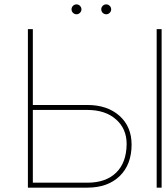

<svg xmlns="http://www.w3.org/2000/svg" viewBox="-20 -861 762 881"><path d="M108 0ZM380.7 0H108V-727.3H130.7V-379.3H380.7Q472.7 -379.3 528.4 -329.5Q583.8 -279.8 583.8 -197.4Q583.8 -106.2 529.1 -52.9Q474.4 0 380.7 0ZM380.7 -22.7Q465.9 -22.7 513.1 -68.9Q560.4 -115.1 561.1 -200.3Q561.1 -270.6 511.7 -313.6Q463.1 -356.5 380.7 -356.5H130.7V-22.7ZM721.6 0H698.9V-727.3H721.6ZM331 -795.5Q321.7 -795.5 315 -802.2Q308.2 -808.9 308.2 -818.2Q308.2 -827.4 315 -834.2Q321.7 -840.9 331 -840.9Q340.2 -840.9 346.9 -834.2Q353.7 -827.4 353.7 -818.2Q353.7 -808.9 346.9 -802.2Q340.2 -795.5 331 -795.5ZM467.3 -795.5Q458.1 -795.5 451.3 -802.2Q444.6 -808.9 444.6 -818.2Q444.6 -827.4 451.3 -834.2Q458.1 -840.9 467.3 -840.9Q476.6 -840.9 483.3 -834.2Q490.1 -827.4 490.1 -818.2Q490.1 -808.9 483.3 -802.2Q476.6 -795.5 467.3 -795.5Z"/></svg>

Font: Linik Sans Thin
Style: Regular
Weight: 100
Designer: Fonts by Rasmus Andersson / Changes by Cristiano Sobral with parts from Marc Monis
Foundry: rsms
Version: Version 3.020; ttfautohint (v1.6)